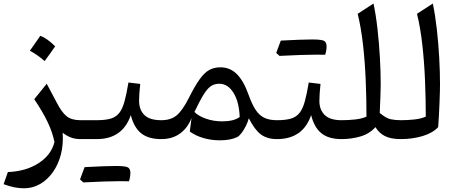

<svg xmlns="http://www.w3.org/2000/svg" viewBox="-20 -773 2533 1067"><path d="M239.7 -307.6 295.4 -202.6Q323.7 -147.5 351.3 -126.2Q378.9 -105 427.2 -105H427.7V0H427.2Q396.5 0 372.6 -9.5Q348.6 -19 328.1 -35.6Q333 29.3 318.4 85.4Q303.7 141.6 273.7 183.8Q243.7 226.1 202.6 249.8Q161.6 273.4 113.8 273.4Q88.4 273.4 60.5 268.1Q32.7 262.7 0 250.5L23.9 183.1Q124 179.2 194.1 134Q264.2 88.9 282.7 16.6Q272 -37.1 245.4 -93.3Q218.8 -149.4 170.4 -221.7ZM204.1 -574.2Q242.2 -559.6 286.6 -515.6Q272.5 -495.1 258.1 -474.9Q243.7 -454.6 228 -433.6Q190.9 -466.8 146 -491.2Q161.1 -512.7 175.3 -532.7Q189.5 -552.7 204.1 -574.2Z M645 233.9Q576.7 233.9 442.9 240.7L424.8 224.1Q431.6 206.1 437.7 189.2Q443.8 172.4 450.2 155.8Q567.9 149.4 623.3 149.4Q678.7 149.4 691.7 157.7Q704.6 166 704.6 188Q704.6 210 696.8 234.4ZM427.7 0Q411.1 0 411.1 -33.2V-71.8Q411.1 -105 427.7 -105H517.1Q564.5 -105 594.2 -113.5Q624 -122.1 642.1 -144.5Q660.2 -167 671.6 -208.3Q683.1 -249.5 693.8 -314.5L759.3 -306.6Q756.3 -279.3 754.6 -255.9Q752.9 -232.4 752.9 -213.4Q752.9 -163.1 782.2 -134Q811.5 -105 876 -105H876.5V0H876Q804.2 0 764.2 -32.5Q724.1 -64.9 707 -133.3Q661.1 0 517.6 0Z M1205.1 -398.9Q1258.3 -398.9 1296.1 -361.3Q1334 -323.7 1361.3 -246.6Q1380.4 -192.9 1401.1 -161.9Q1421.9 -130.9 1450 -117.9Q1478 -105 1518.6 -105H1519V0H1518.6Q1464.8 0 1429.9 -25.9Q1395 -51.8 1362.8 -115.7Q1357.4 -95.2 1346.7 -73.5Q1335.9 -51.8 1323.2 -34.9Q1310.5 -18.1 1299.8 -12.2Q1262.7 6.8 1201.7 6.8Q1154.8 6.8 1111.3 -5.6Q1067.9 -18.1 1034.7 -42L1044.4 -117.2Q1023.4 -62.5 980.7 -31.2Q938 0 876.5 0Q859.9 0 859.9 -33.2V-71.8Q859.9 -105 876.5 -105Q929.7 -105 962.2 -132.3Q994.6 -159.7 1028.8 -227.5Q1063 -295.4 1089.6 -332.5Q1116.2 -369.6 1143.1 -384.3Q1169.9 -398.9 1205.1 -398.9ZM1198.2 -307.6Q1172.9 -307.6 1153.3 -295.2Q1133.8 -282.7 1112.5 -249Q1091.3 -215.3 1060.5 -150.9Q1082 -128.4 1124.3 -113.5Q1166.5 -98.6 1215.3 -98.6Q1278.8 -98.6 1312 -122.6Q1309.1 -206.1 1277.8 -256.8Q1246.6 -307.6 1198.2 -307.6Z M1735.4 -469.2Q1667 -469.2 1533.2 -462.4L1515.1 -479Q1522 -497.1 1528.1 -513.9Q1534.2 -530.8 1540.5 -547.4Q1658.2 -553.7 1713.6 -553.7Q1769 -553.7 1782 -545.4Q1794.9 -537.1 1794.9 -515.1Q1794.9 -493.2 1787.1 -468.8ZM1519 0Q1502.4 0 1502.4 -33.2V-71.8Q1502.4 -105 1519 -105Q1565.9 -105 1595.7 -113.5Q1625.5 -122.1 1643.8 -144.5Q1662.1 -167 1673.6 -208.3Q1685.1 -249.5 1695.8 -314.5L1761.2 -306.6Q1758.3 -279.3 1756.6 -255.4Q1754.9 -231.4 1754.9 -212.4Q1754.9 -162.6 1784.7 -133.8Q1814.5 -105 1877.9 -105H1878.4V0H1877.9Q1806.2 0 1766.1 -32.5Q1726.1 -64.9 1709 -133.3Q1663.6 0 1519 0Z M2055.7 -753.4Q2069.3 -689 2078.1 -610.1Q2086.9 -531.2 2091.3 -451.7Q2095.7 -372.1 2095.7 -303.7Q2095.7 -285.2 2094.2 -239.7Q2092.8 -194.3 2090.3 -145.5Q2125 -116.2 2150.1 -110.6Q2175.3 -105 2207.5 -105H2208V0H2207.5Q2152.8 0 2119.9 -16.4Q2086.9 -32.7 2066.4 -66.4Q2033.2 -29.3 1982.9 -14.6Q1932.6 0 1878.4 0Q1861.8 0 1861.8 -33.2V-71.8Q1861.8 -105 1878.4 -105Q1916.5 -105 1953.9 -109.1Q1991.2 -113.3 2016.6 -125Q2016.6 -222.2 2012.5 -324.5Q2008.3 -426.8 1997.6 -522.7Q1986.8 -618.7 1967.8 -696.3Z M2385.3 -753.4Q2398.9 -688.5 2407.7 -609.9Q2416.5 -531.2 2420.9 -451.7Q2425.3 -372.1 2425.3 -303.7Q2425.3 -290.5 2424.6 -262.7Q2423.8 -234.9 2422.4 -200Q2420.9 -165 2419.2 -129.9Q2417.5 -94.7 2415 -66.4Q2383.8 -33.2 2327.6 -16.6Q2271.5 0 2208 0Q2191.4 0 2191.4 -33.2V-71.8Q2191.4 -105 2208 -105Q2246.1 -105 2283.4 -109.1Q2320.8 -113.3 2346.2 -125Q2346.2 -222.2 2342 -324.5Q2337.9 -426.8 2327.1 -522.9Q2316.4 -619.1 2297.4 -696.3Z"/></svg>

Font: Pinar-DS2-FD Medium
Style: Regular
Weight: 500
Designer: Amin Abedi
Version: Version 3.000